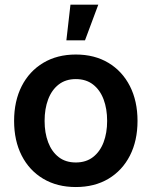

<svg xmlns="http://www.w3.org/2000/svg" viewBox="-20 -773 636 805"><path d="M297.9 11.2Q219.7 11.2 161.4 -23.4Q103 -58.1 71 -120.6Q39.1 -183.1 39.1 -266.1Q39.1 -349.1 71 -411.9Q103 -474.6 161.4 -509.5Q219.7 -544.4 297.9 -544.4Q376.5 -544.4 434.6 -509.5Q492.7 -474.6 524.7 -411.9Q556.6 -349.1 556.6 -266.1Q556.6 -183.1 524.7 -120.6Q492.7 -58.1 434.6 -23.4Q376.5 11.2 297.9 11.2ZM297.9 -91.8Q340.8 -91.8 370.1 -114.5Q399.4 -137.2 414.3 -176.5Q429.2 -215.8 429.2 -266.1Q429.2 -316.9 414.3 -356.4Q399.4 -396 370.1 -418.7Q340.8 -441.4 297.9 -441.4Q255.4 -441.4 226.1 -418.7Q196.8 -396 181.9 -356.4Q167 -316.9 167 -266.1Q167 -215.8 181.9 -176.5Q196.8 -137.2 225.8 -114.5Q254.9 -91.8 297.9 -91.8ZM258.3 -604 275.4 -753.4H392.1L336.4 -604Z"/></svg>

Font: Inter 20pt SemiBold
Style: Regular
Weight: 600
Version: Version 4.001;git-66647c0bb